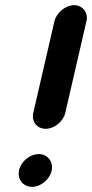

<svg xmlns="http://www.w3.org/2000/svg" viewBox="-20 -676 357 744"><path d="M233 -239 315 -594C323 -627 300 -656 267 -656C234 -656 199 -627 191 -594L109 -239C101 -205 123 -177 157 -177C191 -177 225 -205 233 -239ZM54 -17C46 18 69 48 104 48C138 48 172 20 180 -14C188 -49 165 -79 130 -79C96 -79 62 -51 54 -17Z"/></svg>

Font: Electronic
Style: ThkIt
Weight: 900
Version: Version 1.011